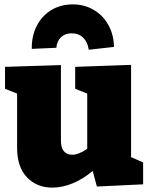

<svg xmlns="http://www.w3.org/2000/svg" viewBox="-20 -841 683 876"><path d="M578 -124 633 -100V0L422 10L403 -61Q359 -24 311.5 -4.5Q264 15 219 15Q148 15 103 -32Q58 -79 58 -167V-414L3 -436V-536L258 -544V-199Q258 -167 271.5 -151Q285 -135 309 -135Q339 -135 378 -162V-414L323 -436V-536L578 -545ZM500 -627 385 -614Q380 -649 359.5 -669Q339 -689 307 -689Q277 -689 258.5 -671.5Q240 -654 237 -623L125 -618Q124 -676 147.5 -722.5Q171 -769 214 -795Q257 -821 312 -821Q365 -821 407.5 -796Q450 -771 474.5 -727Q499 -683 500 -627Z"/></svg>

Font: Bitter Pro Black
Style: Regular
Weight: 900
Designer: Sol Matas, and Bitter project Authors
Foundry: Sol Matas
Version: Version 1.010